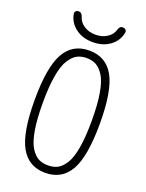

<svg xmlns="http://www.w3.org/2000/svg" viewBox="-171 -1015 843 1107"><g transform="rotate(20 250.0 -461.5)"><path d="M359.4 -908.2Q366.2 -932.6 385.7 -931.6Q395.5 -931.6 402.3 -925.3Q409.2 -918.9 408.2 -909.2Q399.4 -857.4 356.4 -824.7Q313.5 -792 250 -792Q186.5 -792 143.6 -824.7Q100.6 -857.4 91.8 -909.2Q90.8 -918.9 97.2 -925.3Q103.5 -931.6 114.3 -931.6Q133.8 -931.6 140.6 -908.2Q149.4 -877 179.2 -857.4Q209 -837.9 250 -837.9Q291 -837.9 320.8 -857.4Q350.6 -877 359.4 -908.2ZM308.1 -681.2Q283.2 -694.3 250 -694.3Q216.8 -694.3 191.9 -681.2Q167 -668 145 -633.8Q123 -599.6 111.3 -532.2Q99.6 -464.8 99.6 -364.7Q99.6 -264.6 111.3 -197.3Q123 -129.9 145 -95.7Q167 -61.5 191.9 -48.8Q216.8 -36.1 250 -36.1Q283.2 -36.1 308.1 -48.8Q333 -61.5 355 -95.7Q377 -129.9 388.7 -197.3Q400.4 -264.6 400.4 -364.7Q400.4 -464.8 388.7 -532.2Q377 -599.6 355 -633.8Q333 -668 308.1 -681.2ZM401.4 -77.6Q352.5 9.8 250 9.8Q147.5 9.8 98.6 -77.6Q49.8 -165 49.8 -365.2Q49.8 -565.4 98.6 -652.8Q147.5 -740.2 250 -740.2Q352.5 -740.2 401.4 -652.8Q450.2 -565.4 450.2 -365.2Q450.2 -165 401.4 -77.6Z"/></g></svg>

Font: Rounded-X Mgen+ 1m light
Style: Regular
Weight: 200
Designer: [Source Han Sans]
Ryoko NISHIZUKA  (kana & ideographs); Paul D. Hunt (Latin, Greek & Cyrillic); Wenlong ZHANG  (bopomofo
Version: Version 1.059.20150602